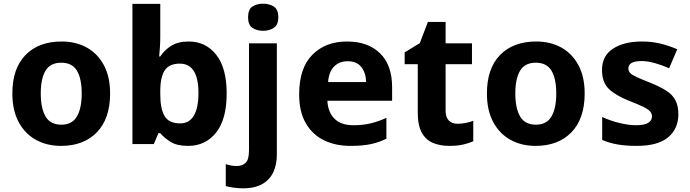

<svg xmlns="http://www.w3.org/2000/svg" viewBox="-20 -781 3740 1041"><path d="M577 -274Q577 -138 505.5 -64Q434 10 311 10Q234 10 174.5 -23Q115 -56 81 -119.5Q47 -183 47 -274Q47 -410 118.5 -483Q190 -556 314 -556Q391 -556 450 -523.5Q509 -491 543 -428Q577 -365 577 -274ZM201 -274Q201 -194 227 -149.5Q253 -105 313 -105Q371 -105 397 -149.5Q423 -194 423 -274Q423 -355 397 -398Q371 -441 312 -441Q253 -441 227 -398Q201 -355 201 -274Z M849 -583Q849 -552 847 -524Q845 -496 843 -475H849Q871 -509 908 -532.5Q945 -556 1004 -556Q1095 -556 1152 -484.5Q1209 -413 1209 -274Q1209 -134 1151.5 -62Q1094 10 1000 10Q940 10 905.5 -11.5Q871 -33 849 -59H839L814 0H698V-760H849ZM955 -436Q898 -436 873.5 -400Q849 -364 849 -287V-269Q849 -191 872.5 -151.5Q896 -112 957 -112Q1006 -112 1031 -154Q1056 -196 1056 -276Q1056 -436 955 -436Z M1325 -687Q1325 -730 1348.5 -745.5Q1372 -761 1407 -761Q1440 -761 1464.5 -745.5Q1489 -730 1489 -687Q1489 -646 1464.5 -630Q1440 -614 1407 -614Q1372 -614 1348.5 -630Q1325 -646 1325 -687ZM1297 240Q1273 240 1247.5 236.5Q1222 233 1204 228V109Q1220 114 1234 116.5Q1248 119 1266 119Q1293 119 1311.5 102Q1330 85 1330 35V-546H1481V59Q1481 109 1463 150Q1445 191 1404.5 215.5Q1364 240 1297 240Z M1861 -556Q1975 -556 2040.5 -492Q2106 -428 2106 -308V-235H1755Q1758 -173 1793.5 -137.5Q1829 -102 1896 -102Q1947 -102 1989 -112Q2031 -122 2075 -142V-29Q2035 -9 1990 0.5Q1945 10 1880 10Q1799 10 1736.5 -20.5Q1674 -51 1638 -113Q1602 -175 1602 -269Q1602 -412 1673.5 -484Q1745 -556 1861 -556ZM1865 -449Q1820 -449 1791.5 -420.5Q1763 -392 1759 -336H1965Q1964 -385 1939.5 -417Q1915 -449 1865 -449Z M2461 -110Q2484 -110 2505.5 -114.5Q2527 -119 2546 -126V-15Q2521 -4 2490 3Q2459 10 2416 10Q2367 10 2328 -6Q2289 -22 2267 -61.5Q2245 -101 2245 -172V-433H2174V-497L2256 -547L2300 -662H2396V-546H2539V-433H2396V-181Q2396 -145 2413.5 -127.5Q2431 -110 2461 -110Z M3150 -274Q3150 -138 3078.5 -64Q3007 10 2884 10Q2807 10 2747.5 -23Q2688 -56 2654 -119.5Q2620 -183 2620 -274Q2620 -410 2691.5 -483Q2763 -556 2887 -556Q2964 -556 3023 -523.5Q3082 -491 3116 -428Q3150 -365 3150 -274ZM2774 -274Q2774 -194 2800 -149.5Q2826 -105 2886 -105Q2944 -105 2970 -149.5Q2996 -194 2996 -274Q2996 -355 2970 -398Q2944 -441 2885 -441Q2826 -441 2800 -398Q2774 -355 2774 -274Z M3658 -161Q3658 -83 3602.5 -36.5Q3547 10 3432 10Q3374 10 3330 2.5Q3286 -5 3245 -22V-147Q3289 -126 3339.5 -114Q3390 -102 3428 -102Q3474 -102 3494.5 -115Q3515 -128 3515 -150Q3515 -165 3504.5 -177Q3494 -189 3467.5 -202Q3441 -215 3392 -234Q3319 -263 3281.5 -298.5Q3244 -334 3244 -402Q3244 -478 3303.5 -517Q3363 -556 3461 -556Q3513 -556 3559 -545Q3605 -534 3652 -514L3608 -411Q3570 -428 3530 -439Q3490 -450 3459 -450Q3387 -450 3387 -410Q3387 -395 3397.5 -384.5Q3408 -374 3434.5 -362Q3461 -350 3509 -331Q3558 -311 3591.5 -290Q3625 -269 3641.5 -238.5Q3658 -208 3658 -161Z"/></svg>

Font: Noto Sans Thai Looped
Style: Bold
Weight: 700
Designer: Sasikarn Vongin, Ben Mitchell
Foundry: The Fontpad Ltd
Version: Version 1.001; ttfautohint (v1.8.4.7-5d5b)